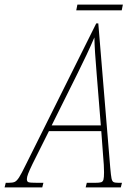

<svg xmlns="http://www.w3.org/2000/svg" viewBox="-78 -816 609 836"><path d="M453 -20 448 0H295L300 -20H336Q355 -20 362.5 -22.5Q370 -25 372.5 -34Q375 -43 375 -66Q375 -95 371 -137L363 -245H135L64 -103Q50 -74 44.5 -59.5Q39 -45 39 -36Q39 -25 46.5 -22.5Q54 -20 85 -20H111L106 0H-58L-53 -20H-41Q-23 -20 -14 -24Q-5 -28 5 -43.5Q15 -59 34 -98L341 -714H350L402 -86Q405 -52 407.5 -39.5Q410 -27 416 -23.5Q422 -20 438 -20ZM361 -270 343 -493Q334 -597 333 -653Q303 -583 258 -493L147 -270ZM259 -796H457L452 -771H254Z"/></svg>

Font: Noto Serif CondThin
Style: Italic
Weight: 250
Width: 3
Italic angle: -12°
Designer: Monotype Design Team
Foundry: Monotype Imaging Inc.
Version: Version 1.001